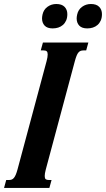

<svg xmlns="http://www.w3.org/2000/svg" viewBox="-36 -925 522 945"><path d="M193.4 -624.5Q196.3 -635.3 197.5 -643.3Q198.7 -651.4 198.7 -657.2Q198.7 -668.5 193.8 -672.6Q189 -676.8 179.2 -676.8H164.6L175.3 -715.8H398.9L388.2 -676.8H374Q366.7 -676.8 360.8 -674.6Q355 -672.4 350.1 -666.7Q345.2 -661.1 341.1 -650.9Q336.9 -640.6 332.5 -624.5L189.5 -91.3Q186.5 -80.1 185.3 -72.3Q184.1 -64.5 184.1 -58.6Q184.1 -46.9 189 -43Q193.8 -39.1 203.6 -39.1H217.8L207 0H-16.1L-5.4 -39.1H8.8Q16.1 -39.1 21.7 -41.3Q27.3 -43.5 32.2 -49.1Q37.1 -54.7 41.5 -64.9Q45.9 -75.2 50.3 -91.3ZM173.3 -853.5Q178.7 -877.9 197.8 -891.6Q216.8 -905.3 241.2 -905.3Q268.1 -905.3 281.7 -891.4Q295.4 -877.4 295.4 -855.5Q295.4 -837.4 289.6 -824.2Q283.7 -811 273.7 -802.2Q263.7 -793.5 250.7 -789.3Q237.8 -785.2 223.1 -785.2Q196.8 -785.2 183.8 -798.8Q170.9 -812.5 170.9 -834.5Q170.9 -842.3 173.3 -853.5ZM343.8 -853.5Q349.1 -877.9 368.2 -891.6Q387.2 -905.3 411.6 -905.3Q438.5 -905.3 452.1 -891.4Q465.8 -877.4 465.8 -855.5Q465.8 -837.4 460 -824.2Q454.1 -811 444.1 -802.2Q434.1 -793.5 421.1 -789.3Q408.2 -785.2 393.6 -785.2Q367.2 -785.2 354.2 -798.8Q341.3 -812.5 341.3 -834.5Q341.3 -842.3 343.8 -853.5Z"/></svg>

Font: Arian AMU Serif
Style: Bold Italic
Weight: 700
Italic angle: -15°
Designer: Ruben Hakobyan (Tarumian)
Foundry: Ruben Hakobyan (Tarumian)
Version: Version 1.002